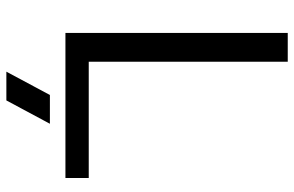

<svg xmlns="http://www.w3.org/2000/svg" viewBox="-180 -558 924 603"><g transform="rotate(90 281.5 -256.0)"><path d="M173.3 -698.2V-73.2H538.6V0H83V-698.2ZM368.2 48.8 294.9 185.5H204.6L277.8 48.8Z"/></g></svg>

Font: Voltera
Style: Regular
Weight: 400
Designer: Bernd Montag
Version: Version 1.301